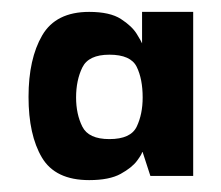

<svg xmlns="http://www.w3.org/2000/svg" viewBox="-20 -708 372 323"><path d="M130 -405Q73 -405 50.5 -443Q28 -481 28 -545Q28 -609 51 -648.5Q74 -688 130 -688Q165 -688 183.5 -676Q202 -664 210 -651Q218 -638 219 -635V-688H305V-412H233L220 -452H219Q219 -449 210.5 -437.5Q202 -426 183 -415.5Q164 -405 130 -405ZM164 -474Q200 -474 210 -495Q220 -516 220 -544Q220 -575 210 -595.5Q200 -616 164 -616Q129 -616 118.5 -594.5Q108 -573 108 -544Q108 -516 118.5 -495Q129 -474 164 -474Z"/></svg>

Font: Darker Grotesque ExtraBold
Style: Regular
Weight: 800
Designer: Gabriel Lam
Foundry: TypeRant
Version: Version 1.000;gftools[0.9.28]